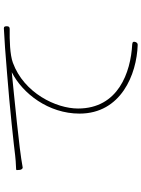

<svg xmlns="http://www.w3.org/2000/svg" viewBox="114 -854 751 1020"><g transform="rotate(-90 490.0 -343.5)"><path d="M352 -630C454 -641 558 -651 617 -657C504 -600 397 -462 397 -297C397 -77 605 7 762 12C770 12 774 8 777 1C781 -10 778 -16 766 -17C615 -25 424 -92 424 -305C424 -421 506 -592 667 -651C710 -667 789 -669 847 -668C857 -668 861 -673 861 -683C861 -693 860 -699 850 -699C790 -696 716 -691 611 -682C429 -668 221 -645 175 -639C157 -637 136 -635 104 -634C98 -634 96 -632 97 -628L98 -616V-613C100 -603 107 -598 111 -599C164 -609 256 -620 352 -630Z"/></g></svg>

Font: GenSenRounded2 TW EL
Style: Regular
Weight: 250
Version: Version 2.100;PS 2.1;hotconv 16.6.51;makeotf.lib2.5.65220 DE